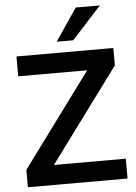

<svg xmlns="http://www.w3.org/2000/svg" viewBox="-61 -985 728 1031"><g transform="rotate(-5 302.5 -469.5)"><path d="M47 0V-94L449 -639V-598H47V-705H569V-611L167 -67V-107H584V0ZM269 -765 387 -939H517L358 -765Z"/></g></svg>

Font: Nunito Sans 12pt ExtraLight 12pt
Style: Bold
Weight: 700
Version: Version 3.101;gftools[0.9.27]